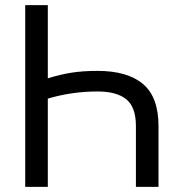

<svg xmlns="http://www.w3.org/2000/svg" viewBox="-20 -727 722 747"><path d="M508.8 0V-236.3Q508.8 -310.5 471.2 -340.8Q433.6 -371.1 359.4 -371.1Q259.8 -371.1 166 -343.3V0H78.1V-707H166V-422.4Q213.4 -437 257.3 -444.1Q301.3 -451.2 359.4 -451.2Q475.6 -451.2 536.1 -400.4Q596.7 -349.6 596.7 -236.3V0Z"/></svg>

Font: Pretendard
Style: Regular
Weight: 400
Designer: Base glyphs from Inter by Rasmus Andersson; Hangeul glyphs from Noto Sans CJK(Source Han Sans) by Jang Soo-young and Kan
Foundry: Kil Hyung-jin
Version: Version 1.309